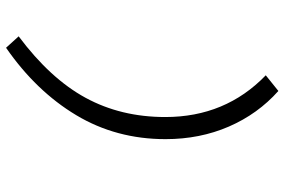

<svg xmlns="http://www.w3.org/2000/svg" viewBox="-174 -598 948 640"><g transform="rotate(90 300.0 -278.0)"><path d="M139.2 175.8 101.1 133.8Q241.7 28.8 305.9 -89.1Q370.1 -207 370.1 -355Q370.1 -555.7 231 -689.9L283.2 -731.9Q359.9 -663.6 401.9 -566.9Q443.8 -470.2 443.8 -356Q443.8 -191.4 363.8 -57.9Q283.7 75.7 139.2 175.8Z"/></g></svg>

Font: Office Code Pro Italic
Style: Regular
Weight: 400
Italic angle: -9°
Designer: Nathan Rutzky & Paul D. Hunt
Foundry: Adobe Systems Incorporated
Version: Version 1.004;PS 001.004;hotconv 1.0.70;makeotf.lib2.5.58329